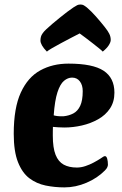

<svg xmlns="http://www.w3.org/2000/svg" viewBox="-20 -800 531 833"><path d="M259.6 13Q217.4 13 177.9 4.9Q138.5 -3.2 107.4 -26.6Q76.4 -50.1 58 -96.6Q39.6 -143.1 39.6 -219.7Q39.6 -331.5 70.2 -398.2Q100.8 -465 154.5 -494.5Q208.1 -524 277 -524Q382.7 -524 429.5 -493.1Q476.4 -462.3 476.4 -397.9Q476.4 -358.4 457.3 -329.5Q438.1 -300.6 405.7 -282.5Q373.3 -264.3 335.3 -255.6Q297.2 -246.8 258.7 -246.8Q245.8 -246.8 233.2 -247.7Q220.5 -248.5 209.6 -249.5Q209.3 -242.3 209.2 -231.8Q209.1 -221.4 209.1 -211.9Q209.1 -158.7 221.1 -128.5Q233.1 -98.4 256.4 -85.7Q279.7 -73.1 313.4 -73.1Q331.6 -73.1 350.5 -79.4Q369.5 -85.7 386.4 -94.8Q403.4 -103.9 414.9 -111.4Q423.4 -117.4 427.9 -120Q432.4 -122.6 435.4 -122.6Q441.9 -122.6 445.1 -111.5Q448.2 -100.4 448.2 -85.3Q448.2 -81.3 445.7 -74.9Q443.2 -68.5 435.2 -60.5Q402.4 -27.2 355.2 -7.1Q308.1 13 259.6 13ZM213 -299.8Q215.5 -298.3 227.4 -296.6Q239.3 -294.9 255.9 -295.6Q279 -297.9 298 -307.8Q316.9 -317.6 327.9 -340.7Q338.9 -363.9 338.9 -404.7Q338.9 -430.9 326.4 -447.1Q314 -463.3 292.7 -463.3Q274.2 -463.3 257.6 -449.3Q240.9 -435.3 229.3 -399.8Q217.7 -364.3 213 -299.8ZM183.4 -576.1Q168.8 -591 162.2 -602.9Q155.5 -614.8 155.5 -624Q155.5 -631.8 157.4 -640Q159.3 -648.1 165.8 -656.6Q169.8 -662.6 180.9 -673.2Q192 -683.8 207.1 -696.5Q222.2 -709.2 238.8 -722.7Q255.4 -736.1 270.9 -748Q286.4 -759.8 298.2 -767.6Q309 -774.6 314.9 -777.5Q320.8 -780.4 329.1 -780.4Q337.1 -780.4 342.5 -777.5Q347.9 -774.6 356.9 -767.6Q376.5 -750.9 396.7 -727.9Q417 -704.9 433.3 -684.3Q449.5 -663.8 454.2 -653.3Q457.5 -646.6 458.9 -640.1Q460.4 -633.6 460.4 -626.6Q460.4 -617.3 452.1 -604Q443.7 -590.7 425.8 -576.1Q422.1 -580.4 410.1 -590.1Q398 -599.8 382.5 -612Q367 -624.2 351.7 -635.7Q336.3 -647.3 325.6 -655Q310.4 -647.5 288.8 -636Q267.2 -624.5 244.9 -612.8Q222.7 -601.1 205.8 -591.1Q188.9 -581.2 183.4 -576.1Z"/></svg>

Font: Briem Hand Thin
Style: Regular
Weight: 100
Designer: Gunnlaugur SE Briem, Eben Sorkin
Foundry: Sorkin Type Co.
Version: Version 1.003